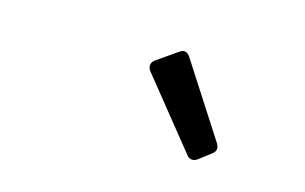

<svg xmlns="http://www.w3.org/2000/svg" viewBox="-42 -866 602 379"><g transform="rotate(15 259.0 -676.5)"><path d="M242.2 -722.7 355.5 -582C361.3 -574.2 370.1 -573.2 377.9 -579.1L402.3 -597.7C410.2 -603.5 411.1 -610.4 406.2 -619.1L308.6 -770.5C302.7 -779.3 294.9 -780.3 287.1 -774.4L245.1 -745.1C237.3 -739.3 236.3 -730.5 242.2 -722.7Z"/></g></svg>

Font: Ed Sans Neue
Style: Italic
Weight: 400
Italic angle: -11°
Designer: Stephen Hutchings
Version: Version 1.004;PS 001.004;hotconv 1.0.88;makeotf.lib2.5.64775